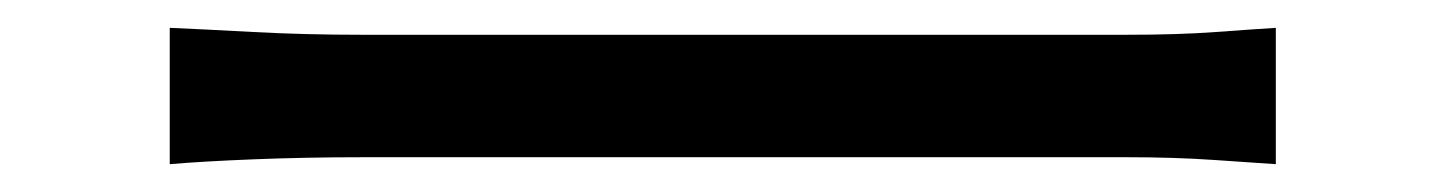

<svg xmlns="http://www.w3.org/2000/svg" viewBox="-20 -453 1040 138"><path d="M102 -433Q125 -432 162 -430Q199 -428 241 -428Q260 -428 302 -428Q344 -428 399.5 -428Q455 -428 515 -428Q575 -428 630.5 -428Q686 -428 728.5 -428Q771 -428 789 -428Q827 -428 854 -430Q881 -432 897 -433V-335Q882 -336 853 -338Q824 -340 790 -340Q771 -340 729 -340Q687 -340 631.5 -340Q576 -340 515.5 -340Q455 -340 399.5 -340Q344 -340 302 -340Q260 -340 241 -340Q200 -340 162.5 -338.5Q125 -337 102 -335Z"/></svg>

Font: Go Noto Current
Style: Regular
Weight: 400
Designer: Monotype Design Team
Foundry: Monotype Imaging Inc.
Version: Version 2.007; ttfautohint (v1.8) -l 8 -r 50 -G 200 -x 14 -D